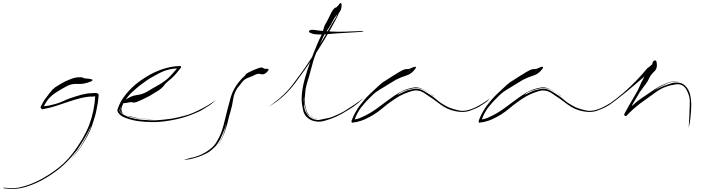

<svg xmlns="http://www.w3.org/2000/svg" viewBox="-258 -864 4894 1308"><path d="M413.1 -205.1Q411.1 -179.7 407.2 -156.2Q403.3 -132.8 397.5 -106.4Q394.5 -86.9 375 -26.4Q356.4 34.2 319.3 93.8Q284.2 153.3 248 195.3Q211.9 237.3 212.9 237.3Q212.9 237.3 230.5 215.8Q248 194.3 268.6 166Q280.3 150.4 291 134.8Q301.8 118.2 309.6 103.5Q354.5 26.4 362.3 -3.9Q370.1 -33.2 372.1 -32.2Q369.1 -33.2 368.2 -23.4Q367.2 -12.7 346.7 26.4Q335.9 47.9 316.4 80.1Q297.9 112.3 267.6 157.2Q196.3 251 112.3 310.5Q28.3 370.1 -47.9 397.5Q-88.9 413.1 -125 418.9Q-152.3 423.8 -174.8 423.8Q-182.6 423.8 -190.4 422.9Q-233.4 419.9 -238.3 416Q-238.3 416 -238.3 416Q-238.3 413.1 -185.5 418Q-158.2 419.9 -122.1 412.1Q-85.9 404.3 -45.9 388.7Q28.3 359.4 106.4 304.7Q184.6 250 236.3 181.6Q313.5 80.1 349.6 -12.7Q384.8 -106.4 390.6 -208Q391.6 -227.5 402.3 -227.5Q403.3 -227.5 404.3 -227.5Q414.1 -225.6 414.1 -212.9Q414.1 -209 413.1 -205.1ZM343.8 -328.1Q374 -324.2 373 -318.4Q371.1 -313.5 362.3 -309.6Q313.5 -289.1 272.5 -292Q231.4 -294.9 199.2 -278.3Q158.2 -256.8 118.2 -230.5Q79.1 -204.1 57.6 -169.9Q51.8 -159.2 46.9 -151.4Q42 -143.6 39.1 -136.7Q38.1 -133.8 36.1 -130.9Q35.2 -127.9 34.2 -125Q34.2 -125 34.2 -125Q34.2 -125 33.2 -125Q33.2 -125 33.2 -125Q33.2 -125 33.2 -125Q20.5 -142.6 24.4 -137.7Q28.3 -132.8 25.4 -136.7Q25.4 -136.7 25.4 -136.7Q25.4 -136.7 25.4 -136.7Q25.4 -136.7 25.4 -136.7Q25.4 -136.7 25.4 -136.7Q25.4 -136.7 25.4 -136.7Q25.4 -136.7 25.4 -136.7Q25.4 -136.7 26.4 -136.7Q26.4 -136.7 26.4 -136.7Q26.4 -136.7 27.3 -137.7Q27.3 -137.7 27.3 -137.7Q27.3 -137.7 29.3 -137.7Q30.3 -137.7 30.3 -137.7Q30.3 -137.7 31.2 -137.7Q32.2 -138.7 36.1 -138.7Q46.9 -141.6 59.6 -142.6Q72.3 -143.6 93.8 -149.4Q138.7 -159.2 173.8 -175.8Q209 -193.4 283.2 -214.8Q296.9 -219.7 311.5 -221.7Q326.2 -224.6 340.8 -227.5Q347.7 -228.5 355.5 -228.5Q362.3 -229.5 370.1 -229.5Q370.1 -229.5 376 -229.5Q380.9 -230.5 384.8 -230.5Q384.8 -230.5 387.7 -230.5Q390.6 -230.5 392.6 -230.5Q392.6 -230.5 392.6 -230.5Q392.6 -230.5 393.6 -230.5Q403.3 -229.5 407.2 -227.5Q412.1 -224.6 413.1 -222.7Q413.1 -222.7 413.1 -221.7Q413.1 -216.8 401.4 -211.9Q388.7 -206.1 381.8 -207Q381.8 -207 377 -206.1Q372.1 -206.1 369.1 -206.1Q369.1 -206.1 366.2 -206.1Q362.3 -206.1 343.8 -205.1Q331.1 -203.1 319.3 -201.2Q306.6 -199.2 293.9 -196.3Q269.5 -190.4 245.1 -182.6Q220.7 -175.8 196.3 -167Q171.9 -159.2 147.5 -150.4Q123 -141.6 97.7 -134.8Q85 -130.9 72.3 -127.9Q59.6 -126 46.9 -123Q46.9 -123 42 -122.1Q37.1 -121.1 34.2 -120.1Q34.2 -120.1 32.2 -120.1Q31.2 -120.1 30.3 -120.1Q30.3 -120.1 30.3 -119.1Q29.3 -119.1 29.3 -119.1Q29.3 -119.1 28.3 -119.1Q28.3 -119.1 28.3 -119.1Q28.3 -119.1 28.3 -119.1Q28.3 -119.1 27.3 -119.1Q27.3 -119.1 27.3 -119.1Q27.3 -119.1 27.3 -119.1Q24.4 -124 28.3 -118.2Q29.3 -117.2 29.3 -117.2Q29.3 -117.2 17.6 -132.8Q17.6 -132.8 17.6 -132.8Q17.6 -132.8 17.6 -132.8Q17.6 -132.8 17.6 -133.8Q18.6 -134.8 20.5 -138.7Q23.4 -144.5 26.4 -150.4Q29.3 -157.2 32.2 -162.1Q44.9 -185.5 62.5 -207Q80.1 -228.5 85.9 -237.3Q97.7 -253.9 118.2 -269.5Q139.6 -284.2 182.6 -307.6Q243.2 -335.9 268.6 -336.9Q282.2 -337.9 290 -337.9Q296.9 -337.9 299.8 -336.9Q307.6 -335 312.5 -332Q317.4 -329.1 343.8 -328.1Q343.8 -328.1 319.3 -315.4Q293.9 -303.7 277.3 -295.9Q277.3 -295.9 302.7 -307.6Q327.1 -319.3 343.8 -328.1Z M610.4 -164.1Q581.1 -158.2 581.1 -164.1Q581.1 -168.9 586.9 -175.8Q628.9 -210 669.9 -215.8Q711.9 -220.7 742.2 -238.3Q783.2 -263.7 824.2 -286.1Q865.2 -309.6 894.5 -337.9Q906.2 -350.6 918.9 -364.3Q930.7 -377.9 942.4 -390.6Q946.3 -395.5 947.3 -396.5Q947.3 -397.5 942.4 -397.5Q897.5 -394.5 861.3 -380.9Q826.2 -367.2 762.7 -330.1Q739.3 -315.4 717.8 -298.8Q695.3 -283.2 673.8 -264.6Q656.2 -250 639.6 -234.4Q623 -219.7 608.4 -199.2Q605.5 -194.3 593.8 -177.7Q582 -162.1 574.2 -142.6Q570.3 -131.8 569.3 -122.1Q568.4 -111.3 572.3 -102.5Q576.2 -90.8 589.8 -83Q603.5 -74.2 630.9 -71.3Q690.4 -53.7 739.3 -53.7Q788.1 -52.7 788.1 -52.7Q788.1 -51.8 762.7 -51.8Q738.3 -51.8 707 -54.7Q689.5 -55.7 672.9 -58.6Q656.2 -61.5 641.6 -65.4Q603.5 -74.2 580.1 -88.9Q556.6 -102.5 559.6 -114.3Q563.5 -127.9 565.4 -134.8Q567.4 -140.6 567.4 -140.6Q567.4 -140.6 565.4 -136.7Q563.5 -131.8 556.6 -114.3Q554.7 -96.7 593.8 -77.1Q631.8 -57.6 700.2 -48.8Q770.5 -42 813.5 -44.9Q855.5 -47.9 912.1 -55.7Q950.2 -62.5 999 -75.2Q1047.9 -86.9 1125 -127.9Q1163.1 -148.4 1188.5 -166Q1213.9 -182.6 1213.9 -182.6Q1213.9 -182.6 1195.3 -167Q1177.7 -150.4 1129.9 -122.1Q1103.5 -104.5 1043 -81.1Q982.4 -57.6 905.3 -43.9Q863.3 -36.1 819.3 -33.2Q799.8 -32.2 779.3 -32.2Q755.9 -32.2 732.4 -34.2Q702.1 -36.1 674.8 -40Q646.5 -44.9 621.1 -52.7Q608.4 -56.6 595.7 -61.5Q583 -66.4 571.3 -73.2Q561.5 -79.1 549.8 -92.8Q542 -101.6 542 -111.3Q542 -118.2 544.9 -125Q561.5 -173.8 592.8 -212.9Q623 -252 662.1 -286.1Q702.1 -319.3 747.1 -345.7Q791 -372.1 839.8 -389.6Q864.3 -398.4 889.6 -404.3Q915 -410.2 941.4 -413.1Q947.3 -413.1 953.1 -413.1Q959 -414.1 964.8 -414.1Q965.8 -414.1 967.8 -414.1Q974.6 -415 975.6 -410.2Q976.6 -403.3 971.7 -399.4Q961.9 -386.7 952.1 -375Q942.4 -362.3 931.6 -350.6Q914.1 -332 891.6 -314.5Q869.1 -296.9 855.5 -276.4Q842.8 -261.7 822.3 -248Q800.8 -235.4 761.7 -210.9Q693.4 -175.8 674.8 -169.9Q656.2 -163.1 648.4 -166Q643.6 -167 636.7 -168Q630.9 -168.9 610.4 -164.1Q610.4 -164.1 630.9 -181.6Q652.3 -199.2 666 -211.9Q666 -211.9 610.4 -164.1Z M1555.7 -395.5Q1571.3 -396.5 1571.3 -390.6Q1571.3 -384.8 1567.4 -380.9Q1544.9 -352.5 1522.5 -358.4Q1499 -365.2 1482.4 -355.5Q1460 -343.8 1436.5 -335.9Q1413.1 -328.1 1398.4 -312.5Q1381.8 -293 1377.9 -287.1Q1373 -281.2 1358.4 -262.7Q1335.9 -228.5 1330.1 -186.5Q1324.2 -143.6 1312.5 -105.5Q1300.8 -67.4 1292 -27.3Q1282.2 11.7 1267.6 48.8Q1254.9 82 1239.3 105.5Q1223.6 128.9 1222.7 128.9Q1223.6 128.9 1239.3 103.5Q1254.9 77.1 1262.7 54.7Q1278.3 11.7 1280.3 -3.9Q1282.2 -19.5 1283.2 -18.6Q1281.2 -19.5 1278.3 -3.9Q1275.4 11.7 1243.2 83Q1224.6 117.2 1208 134.8Q1191.4 152.3 1166 170.9Q1147.5 182.6 1122.1 193.4Q1097.7 205.1 1051.8 216.8Q1028.3 222.7 1011.7 223.6Q995.1 223.6 995.1 223.6Q995.1 223.6 1007.8 220.7Q1020.5 216.8 1048.8 210Q1057.6 209 1071.3 204.1Q1085.9 200.2 1102.5 193.4Q1134.8 180.7 1168.9 155.3Q1204.1 130.9 1223.6 91.8Q1243.2 58.6 1254.9 22.5Q1266.6 -14.6 1275.4 -52.7Q1292 -123 1311.5 -192.4Q1330.1 -261.7 1378.9 -316.4Q1387.7 -328.1 1399.4 -337.9Q1410.2 -346.7 1413.1 -352.5Q1419.9 -363.3 1432.6 -369.1Q1445.3 -375 1468.8 -386.7Q1511.7 -404.3 1521.5 -404.3Q1531.2 -404.3 1535.2 -400.4Q1538.1 -398.4 1542 -396.5Q1545.9 -394.5 1555.7 -395.5Q1555.7 -395.5 1543.9 -382.8Q1532.2 -370.1 1524.4 -361.3Q1524.4 -361.3 1555.7 -395.5Z M2047.9 -829.1Q2057.6 -842.8 2062.5 -843.8Q2063.5 -843.8 2064.5 -842.8Q2069.3 -838.9 2069.3 -832Q2070.3 -793 2045.9 -770.5Q2021.5 -748 2006.8 -716.8Q1996.1 -694.3 1982.4 -674.8Q1968.8 -655.3 1956.1 -634.8Q1946.3 -619.1 1939.5 -602.5Q1932.6 -585 1924.8 -568.4Q1910.2 -538.1 1897.5 -507.8Q1884.8 -477.5 1875 -444.3Q1868.2 -419.9 1861.3 -394.5Q1854.5 -370.1 1847.7 -344.7Q1841.8 -322.3 1834 -298.8Q1827.1 -276.4 1823.2 -252.9Q1821.3 -240.2 1818.4 -198.2Q1815.4 -155.3 1829.1 -114.3Q1833 -98.6 1840.8 -88.9Q1848.6 -78.1 1857.4 -71.3Q1875 -59.6 1889.6 -57.6Q1904.3 -55.7 1903.3 -56.6Q1903.3 -53.7 1885.7 -57.6Q1867.2 -61.5 1850.6 -75.2Q1843.8 -80.1 1837.9 -87.9Q1832 -95.7 1829.1 -105.5Q1811.5 -159.2 1813.5 -180.7Q1815.4 -202.1 1812.5 -201.2Q1812.5 -201.2 1812.5 -198.2Q1812.5 -195.3 1811.5 -180.7Q1813.5 -168 1814.5 -137.7Q1815.4 -106.4 1848.6 -68.4Q1888.7 -41 1920.9 -47.9Q1952.1 -53.7 1990.2 -62.5Q2016.6 -71.3 2041 -83Q2065.4 -93.8 2088.9 -107.4Q2123 -128.9 2161.1 -154.3Q2198.2 -179.7 2218.8 -197.3Q2180.7 -156.2 2123 -120.1Q2065.4 -84 2034.2 -70.3Q1998 -53.7 1953.1 -41Q1933.6 -35.2 1914.1 -35.2Q1887.7 -35.2 1861.3 -45.9Q1817.4 -68.4 1807.6 -110.4Q1797.9 -151.4 1796.9 -185.5Q1796.9 -221.7 1802.7 -256.8Q1808.6 -292 1818.4 -328.1Q1835.9 -390.6 1858.4 -450.2Q1880.9 -510.7 1906.2 -570.3Q1916 -593.8 1928.7 -618.2Q1941.4 -642.6 1946.3 -668Q1950.2 -686.5 1960.9 -704.1Q1971.7 -721.7 1979.5 -738.3Q2002.9 -788.1 2011.7 -798.8Q2020.5 -809.6 2026.4 -811.5Q2029.3 -812.5 2034.2 -814.5Q2038.1 -817.4 2047.9 -829.1Q2047.9 -829.1 2046.9 -807.6Q2045.9 -786.1 2045.9 -772.5Q2045.9 -772.5 2047.9 -829.1ZM1853.5 -658.2Q1860.4 -661.1 1869.1 -661.1Q1875 -661.1 1882.8 -660.2Q1901.4 -657.2 1912.1 -656.2Q1932.6 -654.3 1953.1 -652.3Q1973.6 -650.4 1994.1 -649.4Q2043.9 -646.5 2095.7 -648.4Q2147.5 -649.4 2197.3 -652.3Q2219.7 -654.3 2220.7 -652.3Q2220.7 -652.3 2217.8 -651.4Q2209 -647.5 2198.2 -646.5Q2158.2 -643.6 2118.2 -641.6Q2078.1 -638.7 2038.1 -636.7Q2002 -634.8 1962.9 -630.9Q1944.3 -628.9 1925.8 -628.9Q1906.2 -628.9 1887.7 -630.9Q1871.1 -632.8 1854.5 -640.6Q1845.7 -644.5 1846.7 -649.4Q1846.7 -653.3 1853.5 -658.2ZM2026.4 -724.6Q1992.2 -659.2 1953.1 -595.7Q1914.1 -531.2 1874 -469.7Q1818.4 -385.7 1752.9 -298.8Q1687.5 -211.9 1607.4 -159.2Q1589.8 -146.5 1574.2 -136.7Q1570.3 -133.8 1570.3 -133.8Q1570.3 -134.8 1606.4 -162.1Q1683.6 -219.7 1732.4 -283.2Q1780.3 -346.7 1811.5 -390.6Q1838.9 -429.7 1863.3 -467.8Q1887.7 -506.8 1913.1 -546.9Q1935.5 -584 1957 -621.1Q1978.5 -658.2 2000 -695.3Q2012.7 -718.8 2029.3 -743.2Q2044.9 -768.6 2051.8 -793.9Q2058.6 -803.7 2059.6 -803.7Q2060.5 -803.7 2060.5 -802.7Q2060.5 -799.8 2054.7 -785.2Q2042 -752.9 2026.4 -724.6Z M2547.9 -402.3Q2565.4 -410.2 2572.3 -409.2Q2575.2 -409.2 2575.2 -408.2Q2577.1 -402.3 2571.3 -395.5Q2545.9 -360.4 2510.7 -349.6Q2474.6 -338.9 2438.5 -320.3Q2418 -308.6 2396.5 -294.9Q2376 -281.2 2355.5 -269.5Q2335.9 -258.8 2317.4 -246.1Q2298.8 -234.4 2283.2 -219.7Q2251 -187.5 2241.2 -177.7Q2231.4 -168 2205.1 -135.7Q2191.4 -119.1 2182.6 -102.5Q2172.9 -86.9 2165 -67.4Q2162.1 -59.6 2159.2 -50.8Q2156.2 -43 2153.3 -35.2Q2154.3 -33.2 2146.5 -43.9Q2138.7 -54.7 2144.5 -46.9Q2161.1 -50.8 2178.7 -54.7Q2195.3 -59.6 2210.9 -67.4Q2258.8 -88.9 2302.7 -120.1Q2347.7 -152.3 2388.7 -183.6Q2424.8 -210.9 2463.9 -234.4Q2503.9 -256.8 2549.8 -265.6Q2582 -274.4 2612.3 -260.7Q2643.6 -247.1 2660.2 -236.3Q2678.7 -223.6 2689.5 -215.8Q2699.2 -208 2699.2 -208Q2699.2 -205.1 2679.7 -221.7Q2660.2 -238.3 2630.9 -251Q2614.3 -258.8 2597.7 -262.7Q2580.1 -266.6 2562.5 -263.7Q2481.4 -247.1 2460 -227.5Q2438.5 -207 2436.5 -210.9Q2436.5 -211.9 2473.6 -229.5Q2510.7 -247.1 2515.6 -248Q2533.2 -252.9 2561.5 -258.8Q2589.8 -264.6 2623 -248Q2683.6 -213.9 2714.8 -186.5Q2745.1 -159.2 2793.9 -134.8Q2826.2 -120.1 2875 -110.4Q2923.8 -101.6 2999 -141.6Q3035.2 -161.1 3058.6 -178.7Q3083 -196.3 3083 -195.3Q3082 -196.3 3066.4 -179.7Q3049.8 -163.1 3003.9 -135.7Q2984.4 -125 2942.4 -109.4Q2900.4 -94.7 2845.7 -106.4Q2791 -116.2 2741.2 -153.3Q2692.4 -191.4 2644.5 -221.7Q2597.7 -257.8 2549.8 -244.1Q2502 -230.5 2462.9 -209Q2401.4 -172.9 2346.7 -126Q2291 -79.1 2224.6 -49.8Q2213.9 -44.9 2201.2 -41Q2189.5 -37.1 2176.8 -34.2Q2168.9 -33.2 2161.1 -31.2Q2153.3 -30.3 2145.5 -29.3Q2143.6 -27.3 2142.6 -27.3Q2140.6 -27.3 2138.7 -30.3Q2136.7 -33.2 2136.7 -37.1Q2136.7 -39.1 2136.7 -41Q2138.7 -44.9 2140.6 -49.8Q2142.6 -53.7 2143.6 -58.6Q2163.1 -104.5 2192.4 -144.5Q2222.7 -185.5 2257.8 -219.7Q2275.4 -237.3 2293.9 -253.9Q2311.5 -270.5 2330.1 -287.1Q2347.7 -303.7 2369.1 -315.4Q2389.6 -328.1 2410.2 -341.8Q2471.7 -380.9 2488.3 -387.7Q2505.9 -394.5 2512.7 -393.6Q2516.6 -393.6 2523.4 -393.6Q2529.3 -393.6 2547.9 -402.3Q2547.9 -402.3 2530.3 -381.8Q2513.7 -360.4 2502 -346.7Q2502 -346.7 2547.9 -402.3Z M3414.1 -402.3Q3431.6 -410.2 3438.5 -409.2Q3441.4 -409.2 3441.4 -408.2Q3443.4 -402.3 3437.5 -395.5Q3412.1 -360.4 3377 -349.6Q3340.8 -338.9 3304.7 -320.3Q3284.2 -308.6 3262.7 -294.9Q3242.2 -281.2 3221.7 -269.5Q3202.1 -258.8 3183.6 -246.1Q3165 -234.4 3149.4 -219.7Q3117.2 -187.5 3107.4 -177.7Q3097.7 -168 3071.3 -135.7Q3057.6 -119.1 3048.8 -102.5Q3039.1 -86.9 3031.2 -67.4Q3028.3 -59.6 3025.4 -50.8Q3022.5 -43 3019.5 -35.2Q3020.5 -33.2 3012.7 -43.9Q3004.9 -54.7 3010.7 -46.9Q3027.3 -50.8 3044.9 -54.7Q3061.5 -59.6 3077.1 -67.4Q3125 -88.9 3168.9 -120.1Q3213.9 -152.3 3254.9 -183.6Q3291 -210.9 3330.1 -234.4Q3370.1 -256.8 3416 -265.6Q3448.2 -274.4 3478.5 -260.7Q3509.8 -247.1 3526.4 -236.3Q3544.9 -223.6 3555.7 -215.8Q3565.4 -208 3565.4 -208Q3565.4 -205.1 3545.9 -221.7Q3526.4 -238.3 3497.1 -251Q3480.5 -258.8 3463.9 -262.7Q3446.3 -266.6 3428.7 -263.7Q3347.7 -247.1 3326.2 -227.5Q3304.7 -207 3302.7 -210.9Q3302.7 -211.9 3339.8 -229.5Q3377 -247.1 3381.8 -248Q3399.4 -252.9 3427.7 -258.8Q3456.1 -264.6 3489.3 -248Q3549.8 -213.9 3581.1 -186.5Q3611.3 -159.2 3660.2 -134.8Q3692.4 -120.1 3741.2 -110.4Q3790 -101.6 3865.2 -141.6Q3901.4 -161.1 3924.8 -178.7Q3949.2 -196.3 3949.2 -195.3Q3948.2 -196.3 3932.6 -179.7Q3916 -163.1 3870.1 -135.7Q3850.6 -125 3808.6 -109.4Q3766.6 -94.7 3711.9 -106.4Q3657.2 -116.2 3607.4 -153.3Q3558.6 -191.4 3510.7 -221.7Q3463.9 -257.8 3416 -244.1Q3368.2 -230.5 3329.1 -209Q3267.6 -172.9 3212.9 -126Q3157.2 -79.1 3090.8 -49.8Q3080.1 -44.9 3067.4 -41Q3055.7 -37.1 3043 -34.2Q3035.2 -33.2 3027.3 -31.2Q3019.5 -30.3 3011.7 -29.3Q3009.8 -27.3 3008.8 -27.3Q3006.8 -27.3 3004.9 -30.3Q3002.9 -33.2 3002.9 -37.1Q3002.9 -39.1 3002.9 -41Q3004.9 -44.9 3006.8 -49.8Q3008.8 -53.7 3009.8 -58.6Q3029.3 -104.5 3058.6 -144.5Q3088.9 -185.5 3124 -219.7Q3141.6 -237.3 3160.2 -253.9Q3177.7 -270.5 3196.3 -287.1Q3213.9 -303.7 3235.4 -315.4Q3255.9 -328.1 3276.4 -341.8Q3337.9 -380.9 3354.5 -387.7Q3372.1 -394.5 3378.9 -393.6Q3382.8 -393.6 3389.6 -393.6Q3395.5 -393.6 3414.1 -402.3Q3414.1 -402.3 3396.5 -381.8Q3379.9 -360.4 3368.2 -346.7Q3368.2 -346.7 3414.1 -402.3Z M4193.4 -436.5Q4202.1 -453.1 4207 -452.1Q4208 -452.1 4208 -452.1Q4212.9 -449.2 4214.8 -442.4Q4223.6 -399.4 4199.2 -377Q4174.8 -354.5 4165 -332Q4155.3 -309.6 4140.6 -291Q4126 -272.5 4112.3 -252.9Q4099.6 -237.3 4090.8 -219.7Q4081.1 -202.1 4070.3 -185.5Q4053.7 -159.2 4048.8 -149.4Q4044.9 -139.6 4050.8 -145.5Q4065.4 -159.2 4081.1 -171.9Q4096.7 -184.6 4113.3 -195.3Q4151.4 -221.7 4190.4 -248Q4228.5 -274.4 4271.5 -292Q4314.5 -313.5 4354.5 -308.6Q4394.5 -304.7 4393.6 -300.8Q4393.6 -306.6 4351.6 -307.6Q4309.6 -308.6 4281.2 -293Q4226.6 -268.6 4210.9 -255.9Q4195.3 -243.2 4194.3 -244.1Q4195.3 -241.2 4200.2 -247.1Q4205.1 -252 4231.4 -264.6Q4245.1 -271.5 4268.6 -280.3Q4291 -289.1 4326.2 -299.8Q4377.9 -307.6 4406.2 -283.2Q4433.6 -258.8 4443.4 -219.7Q4450.2 -192.4 4451.2 -156.2Q4451.2 -152.3 4451.2 -147.5Q4451.2 -113.3 4445.3 -58.6Q4442.4 -28.3 4436.5 -7.8Q4430.7 13.7 4430.7 13.7Q4432.6 13.7 4434.6 -9.8Q4436.5 -32.2 4437.5 -62.5Q4439.5 -99.6 4440.4 -135.7Q4441.4 -170.9 4441.4 -175.8Q4440.4 -212.9 4418 -253.9Q4394.5 -293.9 4349.6 -290Q4270.5 -279.3 4215.8 -240.2Q4161.1 -201.2 4104.5 -160.2Q4079.1 -140.6 4054.7 -119.1Q4031.2 -97.7 4008.8 -74.2Q4003.9 -72.3 4000 -74.2Q3995.1 -76.2 3994.1 -85Q4009.8 -113.3 4024.4 -140.6Q4040 -168.9 4056.6 -196.3Q4066.4 -213.9 4077.1 -231.4Q4087.9 -249 4095.7 -267.6Q4101.6 -279.3 4105.5 -290Q4109.4 -300.8 4116.2 -311.5Q4129.9 -335 4140.6 -364.3Q4150.4 -393.6 4169.9 -413.1Q4176.8 -419.9 4182.6 -423.8Q4188.5 -427.7 4193.4 -436.5Q4193.4 -436.5 4195.3 -416Q4197.3 -394.5 4198.2 -380.9Q4198.2 -380.9 4193.4 -436.5ZM4189.5 -402.3Q4159.2 -366.2 4123 -335Q4085.9 -303.7 4050.8 -273.4Q4013.7 -241.2 3974.6 -210.9Q3936.5 -179.7 3896.5 -151.4Q3884.8 -143.6 3874 -139.6Q3871.1 -138.7 3871.1 -138.7Q3870.1 -138.7 3870.1 -138.7Q3870.1 -140.6 3892.6 -156.2Q3942.4 -191.4 3991.2 -233.4Q4039.1 -275.4 4081.1 -319.3Q4098.6 -337.9 4116.2 -357.4Q4132.8 -377 4150.4 -397.5Q4157.2 -405.3 4168 -409.2Q4178.7 -413.1 4184.6 -411.1Q4187.5 -410.2 4186.5 -427.7Q4185.5 -444.3 4199.2 -451.2Q4199.2 -452.1 4200.2 -452.1Q4219.7 -457 4189.5 -402.3Z"/></svg>

Font: Margalida Font
Style: Regular
Weight: 400
Designer: Mateu Riera. mateurierasureda@hotmail.com
Version: Version 1.0